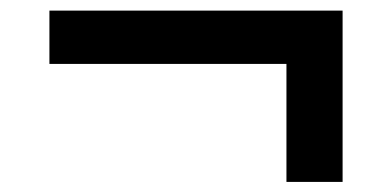

<svg xmlns="http://www.w3.org/2000/svg" viewBox="-20 -452 753 371"><path d="M533.5 -100.5V-328.5H75.5V-431.5H642V-100.5Z"/></svg>

Font: Encode Sans Expanded SemiBold
Style: Regular
Weight: 600
Width: 7
Designer: Multiple Designers
Foundry: Impallari Type
Version: Version 3.000; ttfautohint (v1.8.3) -l 8 -r 50 -G 200 -x 14 